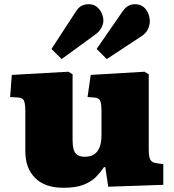

<svg xmlns="http://www.w3.org/2000/svg" viewBox="-20 -876 823 910"><path d="M281 14Q193 14 146.5 -32.5Q100 -79 100 -159V-352Q100 -380 94.5 -396.5Q89 -413 63 -414L28 -416L36 -521L304 -536L324 -524V-212Q324 -186 329 -168Q334 -150 347 -141.5Q360 -133 382 -133Q408 -133 425.5 -144Q443 -155 452 -178Q461 -201 461 -236V-351Q461 -387 454 -400Q447 -413 424 -414L395 -416L410 -521L665 -536L685 -524V-168Q685 -134 692 -120Q699 -106 719 -103L754 -98V0L493 9L479 -84H473Q457 -60 435 -37.5Q413 -15 376.5 -0.5Q340 14 281 14ZM486 -596 438 -644 561 -822Q575 -842 589.5 -849Q604 -856 620 -856Q644 -856 659.5 -843.5Q675 -831 682.5 -812.5Q690 -794 690 -776Q690 -757 681 -737.5Q672 -718 650 -704ZM272 -596 224 -644 340 -822Q353 -842 367.5 -849Q382 -856 400 -856Q424 -856 439.5 -843Q455 -830 462.5 -812Q470 -794 470 -779Q470 -763 461 -745Q452 -727 430 -711Z"/></svg>

Font: Literata Variable Black
Style: Regular
Weight: 900
Designer: Latin by Veronika Burian and Jose Scaglione. Greek by Irene Vlachou. Cyrillic by Vera Evstafieva.
Foundry: TypeTogether
Version: Version 3.021